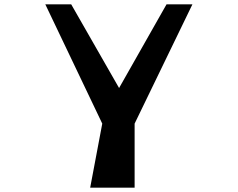

<svg xmlns="http://www.w3.org/2000/svg" viewBox="-20 -869 1102 890"><path d="M454 -296 190 -849H310L532 -461L752 -849H872L604 -296V1H398Z"/></svg>

Font: OpenDyslexic
Style: Regular
Weight: 400
Designer: Abbie Gonzalez
Version: Version 0.920;hotconv 1.0.109;makeotfexe 2.5.65596